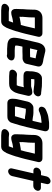

<svg xmlns="http://www.w3.org/2000/svg" viewBox="1162 -1860 871 3235"><g transform="rotate(90 1597.5 -242.5)"><path d="M315 -146C297 -144 280 -138 263 -134V-147L264 -169C263 -184 262 -193 265 -211C265 -234 270 -260 271 -285C271 -321 276 -359 274 -394H458L420 -229C414 -205 407 -182 400 -157C382 -160 363 -153 345 -151L329 -148C327 -148 317 -146 315 -146ZM548 -231 599 -449C603 -468 600 -484 589 -498C572 -520 558 -522 521 -522H284C216 -522 163 -488 147 -419C139 -384 146 -367 142 -334C140 -308 139 -285 139 -260C137 -220 131 -175 133 -141L132 -120C132 -108 131 -102 131 -91C125 -43 145 2 190 4C236 4 268 -14 307 -20C308 -20 320 -22 321 -22L337 -25C341 -26 346 -26 351 -27C354 -27 357 -27 360 -28C350 -3 343 23 334 45H183C174 45 151 42 144 41C106 32 63 59 49 94C34 131 57 161 87 166L96 168C108 169 140 173 153 173H341C380 173 407 150 424 122C442 97 454 73 465 40C481 1 493 -39 507 -81L509 -93C523 -141 537 -182 548 -231Z M879 -313H795L824 -437C837 -433 852 -428 867 -426C887 -422 909 -416 929 -412L947 -410L963 -407L942 -315C929 -315 894 -313 879 -313ZM802 73H895L902 75C937 86 976 58 990 30C1010 -8 990 -41 963 -48C951 -51 940 -55 924 -55H826C818 -56 810 -57 801 -57H787C771 -59 743 -59 747 -77C748 -96 750 -119 756 -143L766 -185H850C865 -185 898 -187 912 -187H965C980 -186 997 -192 1018 -204C1039 -216 1051 -234 1056 -257L1099 -441C1111 -503 1064 -524 1011 -534L994 -536C975 -538 961 -543 943 -547C919 -551 896 -560 873 -563C857 -568 845 -571 826 -571C782 -571 741 -543 723 -509C715 -494 703 -468 699 -449L628 -142C622 -114 619 -84 616 -60C613 -42 617 -19 621 -5C634 50 692 71 773 71C782 71 792 73 802 73Z M1552 -500H1542C1533 -501 1525 -502 1518 -503C1486 -503 1456 -513 1422 -513H1403C1396 -514 1390 -514 1383 -514H1298C1281 -514 1264 -509 1250 -499C1226 -482 1204 -456 1197 -425L1187 -383C1185 -375 1184 -366 1183 -357L1182 -341C1182 -318 1181 -293 1178 -269C1174 -228 1207 -203 1253 -203H1404C1419 -203 1432 -205 1446 -209H1450L1429 -118C1427 -110 1420 -99 1418 -93V-89H1293C1288 -89 1283 -89 1278 -90C1266 -90 1251 -93 1241 -93H1235C1200 -94 1165 -64 1156 -30C1147 5 1170 34 1204 35H1210C1226 35 1245 39 1263 39H1388C1451 39 1487 19 1516 -25C1534 -49 1549 -84 1557 -118L1594 -277C1602 -313 1575 -352 1538 -351C1500 -351 1468 -340 1434 -331H1311C1311 -336 1311 -340 1312 -343C1312 -348 1313 -354 1313 -359L1315 -377C1314 -379 1315 -381 1315 -383C1315 -385 1316 -386 1317 -386H1370C1377 -385 1384 -385 1391 -385C1424 -385 1454 -375 1485 -375C1495 -375 1507 -372 1517 -372H1523C1558 -372 1594 -401 1602 -436C1610 -471 1587 -500 1552 -500Z M2016 -356H2011C2009 -355 2006 -355 2003 -355C2000 -355 1997 -355 1994 -356C1975 -359 1947 -361 1927 -366L1909 -368C1900 -369 1891 -370 1882 -370H1795C1778 -370 1763 -365 1749 -355C1722 -336 1701 -311 1692 -273L1652 -101C1644 -68 1646 -40 1643 -12C1644 33 1665 69 1720 69H1930C1937 69 1944 69 1951 68C1980 68 2003 58 2022 39C2044 18 2049 2 2056 -27C2057 -31 2059 -36 2061 -42C2072 -76 2080 -101 2090 -138C2099 -173 2112 -216 2120 -252L2190 -556C2193 -569 2192 -582 2188 -594C2179 -619 2157 -634 2122 -634H2052C2037 -634 2023 -631 2009 -629L1989 -627C1956 -622 1926 -619 1896 -607C1874 -597 1852 -593 1831 -581C1810 -572 1795 -558 1785 -537C1757 -475 1816 -438 1873 -473C1874 -473 1874 -473 1875 -474C1889 -477 1906 -484 1920 -489C1938 -496 1957 -498 1976 -500L1995 -502C2004 -504 2014 -506 2023 -506H2051ZM1778 -87C1778 -92 1779 -96 1780 -101L1813 -242H1853C1856 -242 1860 -242 1864 -241L1882 -239C1889 -238 1896 -237 1905 -236C1928 -233 1948 -227 1973 -227C1977 -227 1982 -227 1986 -228L1979 -198C1974 -179 1968 -161 1963 -144C1954 -109 1945 -90 1938 -59H1776C1776 -69 1775 -76 1778 -87Z M2426 -146C2408 -144 2391 -138 2374 -134V-147L2375 -169C2374 -184 2373 -193 2376 -211C2376 -234 2381 -260 2382 -285C2382 -321 2387 -359 2385 -394H2569L2531 -229C2525 -205 2518 -182 2511 -157C2493 -160 2474 -153 2456 -151L2440 -148C2438 -148 2428 -146 2426 -146ZM2659 -231 2710 -449C2714 -468 2711 -484 2700 -498C2683 -520 2669 -522 2632 -522H2395C2327 -522 2274 -488 2258 -419C2250 -384 2257 -367 2253 -334C2251 -308 2250 -285 2250 -260C2248 -220 2242 -175 2244 -141L2243 -120C2243 -108 2242 -102 2242 -91C2236 -43 2256 2 2301 4C2347 4 2379 -14 2418 -20C2419 -20 2431 -22 2432 -22L2448 -25C2452 -26 2457 -26 2462 -27C2465 -27 2468 -27 2471 -28C2461 -3 2454 23 2445 45H2294C2285 45 2262 42 2255 41C2217 32 2174 59 2160 94C2145 131 2168 161 2198 166L2207 168C2219 169 2251 173 2264 173H2452C2491 173 2518 150 2535 122C2553 97 2565 73 2576 40C2592 1 2604 -39 2618 -81L2620 -93C2634 -141 2648 -182 2659 -231Z M2953 -594 2931 -498H2885C2850 -498 2814 -469 2806 -434C2798 -399 2820 -370 2855 -370H2901L2818 -8C2810 26 2833 56 2867 56C2901 56 2938 26 2946 -8L3029 -368H3114C3149 -368 3185 -397 3193 -432C3201 -467 3179 -496 3144 -496H3059L3081 -594C3089 -628 3066 -658 3032 -658C2998 -658 2961 -628 2953 -594Z"/></g></svg>

Font: Electronic
Style: SuThkIt
Weight: 900
Version: Version 1.011